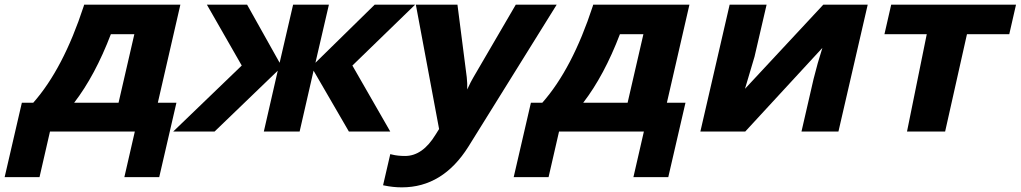

<svg xmlns="http://www.w3.org/2000/svg" viewBox="-51 -566 4391 826"><path d="M268 -124H459L527 -419H426Q358 -241 268 -124ZM43 -124H92Q221 -270 309 -539L311 -546H725L628 -124H708L634 196H484L529 0H164L119 196H-31Z M1012 -546 1152 -296 1210 -546H1364L1306 -296L1561 -546H1735L1465 -284L1628 0H1450L1298 -262L1238 0H1084L1144 -262L872 0H694L989 -284L839 -546Z M1838 -11 1738 -546H1917L1957 -234Q1960 -207 1959 -181Q1976 -218 1986 -234L2168 -546H2344L1964 65Q1854 240 1678 240Q1640 240 1602 232L1597 231L1628 97L1636 99Q1660 105 1692 105Q1767 105 1823 13Z M2458 -124H2649L2717 -419H2616Q2548 -241 2458 -124ZM2233 -124H2282Q2411 -270 2499 -539L2501 -546H2915L2818 -124H2898L2824 196H2674L2719 0H2354L2309 196H2159Z M3088 -546H3247L3195 -322Q3193 -314 3154 -184L3491 -546H3682L3556 0H3397L3449 -226Q3466 -295 3487 -360L3155 0H2962Z M3783 -546H4320L4291 -419H4109L4015 0H3851L3936 -419H3754Z"/></svg>

Font: Passageway
Style: BdIt
Weight: 700
Foundry: Ascender Corporation
Version: Version 1.11